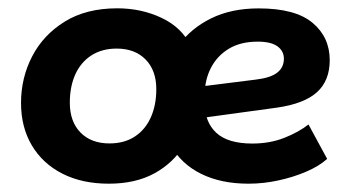

<svg xmlns="http://www.w3.org/2000/svg" viewBox="-20 -431 835 462"><path d="M241.8 11Q177.7 11 130.2 -13.1Q82.7 -37.3 56.7 -81Q30.6 -124.8 30.6 -183.3Q30.6 -243.7 57.4 -295.4Q84.1 -347 135.8 -379Q187.4 -411 262.3 -411Q320.2 -411 369 -387.9Q417.9 -364.7 439 -320.3L409.8 -322.1Q439.6 -363 488.2 -386.9Q536.8 -410.8 602.4 -410.8Q690.7 -410.8 732.1 -376.1Q773.4 -341.5 773.4 -286.2Q773.4 -237.2 743 -209.4Q712.5 -181.5 646.4 -172L422.1 -141.3V-217.7L594.9 -239.4Q631 -243.6 647 -256.2Q663.1 -268.8 663.1 -289.7Q663.1 -308.3 647.5 -319.6Q632 -330.8 600.1 -330.8Q558.6 -330.8 530.3 -313.5Q502.1 -296.2 487.4 -267.4Q472.7 -238.7 472.7 -203.8V-182.3Q472.7 -137.2 500.5 -111.4Q528.3 -85.6 587.2 -85.6Q629.1 -85.6 663.8 -99.2Q698.5 -112.8 722.3 -131.5L767.2 -48.7Q747.9 -31.2 717 -18Q686.1 -4.7 650.1 3.1Q614 11 578 11Q511.8 11 464 -12.7Q416.2 -36.3 390.9 -81L423 -81.2Q396.4 -38.3 351.2 -13.7Q305.9 11 241.8 11ZM243.3 -85.9Q279.4 -85.9 304.5 -102.5Q329.7 -119.1 342.9 -148.6Q356.1 -178.1 356.1 -216.2Q356.1 -261.6 330.4 -287.8Q304.8 -314.1 260.7 -314.1Q225.4 -314.1 199.9 -297.7Q174.4 -281.2 161.2 -252Q148 -222.7 148 -183.8Q148 -138.5 173.6 -112.2Q199.3 -85.9 243.3 -85.9Z"/></svg>

Font: Rokkitt SemiBold
Style: Italic
Weight: 600
Italic angle: -9°
Designer: Vernon Adams
Foundry: Vernon Adams
Version: Version 3.103